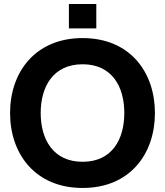

<svg xmlns="http://www.w3.org/2000/svg" viewBox="-20 -921 819 953"><path d="M390 12C625 12 749 -157 749 -360C749 -563 625 -732 390 -732C155 -732 30 -563 30 -360C30 -157 155 12 390 12ZM182 -360C182 -491 244 -602 390 -602C536 -602 597 -491 597 -360C597 -229 536 -118 390 -118C244 -118 182 -229 182 -360ZM322 -780H458V-901H322Z"/></svg>

Font: Aspekta 650
Style: Regular
Weight: 650
Designer: Ivo Dolenc
Version: Version 2.000